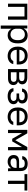

<svg xmlns="http://www.w3.org/2000/svg" viewBox="2225 -2805 780 5270"><g transform="rotate(90 2615.0 -170.0)"><path d="M80 0V-530H520V0H432V-452H168V0Z M680 200V-530H762V-430Q776 -457 795 -477.5Q814 -498 838 -512Q862 -526 890 -533Q918 -540 950 -540Q1000 -540 1040.5 -523.5Q1081 -507 1110 -474.5Q1139 -442 1154.5 -393.5Q1170 -345 1170 -280V-260Q1170 -193 1154 -142Q1138 -91 1109 -57.5Q1080 -24 1039.5 -7Q999 10 950 10Q882 10 836.5 -20Q791 -50 768 -95V200ZM930 -68Q962 -68 990 -80.5Q1018 -93 1038.5 -117Q1059 -141 1070.5 -177Q1082 -213 1082 -260V-280Q1082 -324 1070.5 -357.5Q1059 -391 1038.5 -414.5Q1018 -438 990 -450Q962 -462 930 -462Q894 -462 864 -450.5Q834 -439 813 -418.5Q792 -398 780 -370Q768 -342 768 -310V-230Q768 -194 780 -164Q792 -134 813 -113Q834 -92 864 -80Q894 -68 930 -68Z M1515 10Q1464 10 1418 -6Q1372 -22 1337 -55.5Q1302 -89 1281 -140Q1260 -191 1260 -260V-280Q1260 -346 1280 -394.5Q1300 -443 1333.5 -475.5Q1367 -508 1411.5 -524Q1456 -540 1505 -540Q1622 -540 1686 -476Q1750 -412 1750 -295V-239H1348Q1348 -193 1363 -160.5Q1378 -128 1402 -108Q1426 -88 1455.5 -79Q1485 -70 1515 -70Q1575 -70 1607.5 -90Q1640 -110 1654 -145H1740Q1732 -107 1711.5 -78Q1691 -49 1661.5 -29.5Q1632 -10 1594.5 0Q1557 10 1515 10ZM1348 -311H1667Q1666 -352 1653.5 -380.5Q1641 -409 1620 -426.5Q1599 -444 1570.5 -452Q1542 -460 1510 -460Q1479 -460 1450 -451.5Q1421 -443 1398.5 -424.5Q1376 -406 1362 -378Q1348 -350 1348 -311Z M1875 0V-530H2105Q2154 -530 2190 -519.5Q2226 -509 2249 -489.5Q2272 -470 2283.5 -443.5Q2295 -417 2295 -385Q2295 -367 2289 -350Q2283 -333 2272.5 -318.5Q2262 -304 2247.5 -292.5Q2233 -281 2215 -275Q2264 -263 2289.5 -229.5Q2315 -196 2315 -151Q2315 -82 2269 -41Q2223 0 2125 0ZM1963 -78H2125Q2182 -78 2204.5 -98Q2227 -118 2227 -155Q2227 -193 2204.5 -213.5Q2182 -234 2125 -234H1963ZM1963 -306H2105Q2134 -306 2153.5 -311Q2173 -316 2185 -326Q2197 -336 2202 -349.5Q2207 -363 2207 -381Q2207 -398 2202 -411Q2197 -424 2185 -433Q2173 -442 2153.5 -447Q2134 -452 2105 -452H1963Z M2620 10Q2570 10 2530.5 -1Q2491 -12 2463 -32.5Q2435 -53 2419 -82.5Q2403 -112 2400 -150H2488Q2491 -131 2501.5 -116Q2512 -101 2529 -90.5Q2546 -80 2569 -75Q2592 -70 2620 -70Q2689 -70 2720.5 -93.5Q2752 -117 2752 -150Q2752 -189 2726 -211.5Q2700 -234 2636 -234H2545V-306H2630Q2685 -306 2708.5 -327Q2732 -348 2732 -386Q2732 -416 2704.5 -438Q2677 -460 2620 -460Q2559 -460 2531.5 -440.5Q2504 -421 2498 -385H2410Q2413 -418 2428.5 -446.5Q2444 -475 2471 -496Q2498 -517 2535.5 -528.5Q2573 -540 2620 -540Q2671 -540 2708.5 -528.5Q2746 -517 2771 -496.5Q2796 -476 2808 -448Q2820 -420 2820 -386Q2820 -348 2801 -319.5Q2782 -291 2740 -275Q2768 -268 2787 -255.5Q2806 -243 2818 -227Q2830 -211 2835 -191.5Q2840 -172 2840 -150Q2840 -117 2826 -88Q2812 -59 2784.5 -37.5Q2757 -16 2715.5 -3Q2674 10 2620 10Z M3185 10Q3134 10 3088 -6Q3042 -22 3007 -55.5Q2972 -89 2951 -140Q2930 -191 2930 -260V-280Q2930 -346 2950 -394.5Q2970 -443 3003.5 -475.5Q3037 -508 3081.5 -524Q3126 -540 3175 -540Q3292 -540 3356 -476Q3420 -412 3420 -295V-239H3018Q3018 -193 3033 -160.5Q3048 -128 3072 -108Q3096 -88 3125.5 -79Q3155 -70 3185 -70Q3245 -70 3277.5 -90Q3310 -110 3324 -145H3410Q3402 -107 3381.5 -78Q3361 -49 3331.5 -29.5Q3302 -10 3264.5 0Q3227 10 3185 10ZM3018 -311H3337Q3336 -352 3323.5 -380.5Q3311 -409 3290 -426.5Q3269 -444 3240.5 -452Q3212 -460 3180 -460Q3149 -460 3120 -451.5Q3091 -443 3068.5 -424.5Q3046 -406 3032 -378Q3018 -350 3018 -311Z M3545 0V-530H3639L3828 -200L4017 -530H4105V0H4017V-385L3860 -115H3790L3633 -385V0Z M4416 10Q4373 10 4339 -2.5Q4305 -15 4282 -37Q4259 -59 4247 -89Q4235 -119 4235 -155Q4235 -194 4247 -222.5Q4259 -251 4281.5 -269Q4304 -287 4338 -295.5Q4372 -304 4415 -304H4587V-340Q4587 -374 4579.5 -397Q4572 -420 4556.5 -434Q4541 -448 4518 -454Q4495 -460 4465 -460Q4437 -460 4416.5 -454Q4396 -448 4382.5 -438.5Q4369 -429 4362 -416.5Q4355 -404 4353 -390H4265Q4267 -422 4282.5 -449.5Q4298 -477 4324.5 -497Q4351 -517 4388 -528.5Q4425 -540 4470 -540Q4517 -540 4555 -529.5Q4593 -519 4619.5 -496Q4646 -473 4660.5 -437Q4675 -401 4675 -350V-135Q4675 -93 4675.5 -61.5Q4676 -30 4680 0H4603Q4600 -23 4599 -43.5Q4598 -64 4598 -90Q4588 -69 4570.5 -51Q4553 -33 4530 -19.5Q4507 -6 4478 2Q4449 10 4416 10ZM4435 -70Q4466 -70 4493.5 -78.5Q4521 -87 4542 -103.5Q4563 -120 4575 -144.5Q4587 -169 4587 -200V-236H4430Q4381 -236 4353 -216.5Q4325 -197 4325 -155Q4325 -118 4351.5 -94Q4378 -70 4435 -70Z M4941 0V-452H4760V-530H5210V-452H5029V0Z"/></g></svg>

Font: Golos Text VF
Style: Regular
Weight: 400
Designer: A.Korolkova, Vitaly Kuzmin
Foundry: ParaType Ltd
Version: Version 2.003